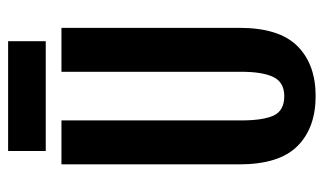

<svg xmlns="http://www.w3.org/2000/svg" viewBox="-184 -614 806 478"><g transform="rotate(-90 219.0 -375.0)"><path d="M158.2 -177.7Q158.2 -123 170.4 -96.7Q182.6 -70.3 218.8 -70.3Q252.9 -70.3 266.1 -97.2Q279.3 -124 279.3 -177.7V-625H388.7V-182.6Q388.7 -83 343.3 -37.6Q297.9 7.8 218.8 7.8Q139.6 7.8 94.2 -37.6Q48.8 -83 48.8 -182.6V-625H158.2ZM82 -664.1V-757.8H355.5V-664.1Z"/></g></svg>

Font: Sudo
Style: Bold
Weight: 700
Monospace: yes
Designer: Jens Kutilek
Foundry: Jens Kutilek
Version: Version 0.040